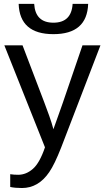

<svg xmlns="http://www.w3.org/2000/svg" viewBox="-20 -762 540 990"><path d="M93.3 207.5Q58.1 207.5 32.7 202.1V136.2Q51.3 139.2 73.7 139.2Q114.7 139.2 149.7 108.6Q184.6 78.1 211.9 -2.4L2.4 -528.3H96.2L207.5 -236.3Q219.7 -205.1 233.6 -165.5Q247.6 -126 255.4 -95.7Q267.6 -130.4 280 -164.6Q292.5 -198.7 304.2 -232.9L405.3 -528.3H498L294.9 0Q278.3 42 263.2 73.5Q248 105 233.9 125.5Q178.2 207.5 93.3 207.5ZM255.4 -585.9Q81.5 -585.9 76.2 -742.2H156.2Q162.1 -645 255.4 -645Q348.6 -645 354.5 -742.2H434.6Q429.2 -585.9 255.4 -585.9Z"/></svg>

Font: Arimo
Style: Regular
Weight: 400
Designer: Steve Matteson
Foundry: Monotype Imaging Inc.
Version: Version 1.33